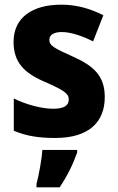

<svg xmlns="http://www.w3.org/2000/svg" viewBox="-20 -580 503 821"><path d="M428 -165C428 -256 380 -298 294 -337C209 -375 191 -385 191 -410C191 -431 210 -443 245 -443C282 -443 333 -426 378 -403L422 -515C363 -544 307 -560 242 -560C117 -560 38 -504 38 -401C38 -315 82 -269 167 -232C254 -194 274 -180 274 -155C274 -128 253 -115 207 -115C160 -115 93 -132 39 -159V-21C93 2 147 10 216 10C359 10 428 -57 428 -165ZM310 72V61H161C159 100 146 169 136 207V221H235C268 172 292 123 310 72Z"/></svg>

Font: Noto Sans Thai Looped SemiCondensed ExtraBold
Style: Regular
Weight: 800
Width: 4
Designer: Sasikarn Vongin, Ben Mitchell
Foundry: The Fontpad Ltd
Version: Version 1.001